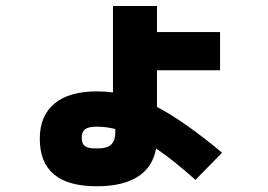

<svg xmlns="http://www.w3.org/2000/svg" viewBox="-20 -617 904 648"><path d="M114.3 -148.4Q114.3 -226.1 163.6 -267.3Q212.9 -308.6 306.6 -308.6Q335.9 -308.6 361.3 -305.2V-596.7H509.8V-508.8H722.7V-379.9H509.8V-255.9Q600.6 -209 729.5 -101.6L639.6 -9.8Q565.9 -76.2 506.8 -115.7Q495.6 -52.7 444.8 -20.5Q394 11.7 306.6 11.7Q114.3 11.7 114.3 -148.4ZM304.7 -116.2Q339.4 -115.2 354.2 -128.2Q369.1 -141.1 369.1 -170.9V-181.6Q337.9 -189.5 306.6 -189.5Q278.8 -189.5 267.3 -180.9Q255.9 -172.4 255.9 -151.4Q255.9 -131.8 266.8 -123.8Q277.8 -115.7 304.7 -116.2Z"/></svg>

Font: Pretendard GOV Black
Style: Regular
Weight: 900
Designer: Base glyphs from Inter by Rasmus Andersson; Hangeul glyphs from Noto Sans CJK(Source Han Sans) by Jang Soo-young and Kan
Foundry: Kil Hyung-jin
Version: Version 1.309